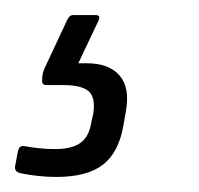

<svg xmlns="http://www.w3.org/2000/svg" viewBox="-48 -38 264 255"><path d="M27 197Q3 197 -21 192Q-29 190 -28 183L-24 162Q-22 155 -16 156Q-5 158 5 159Q15 160 25 160Q47 160 58.5 152Q70 144 73 126L76 112Q79 91 69.5 83Q60 75 36 75H14Q7 75 8 68Q8 63 9 59Q10 55 12 51L41 -11Q44 -18 49 -18H79Q86 -18 83 -11L56 46H67Q97 46 111 62.5Q125 79 119 111L116 128Q110 164 89 180.5Q68 197 27 197Z"/></svg>

Font: Sofia Sans Light
Style: Italic
Weight: 300
Italic angle: -9°
Version: Version 4.100-B